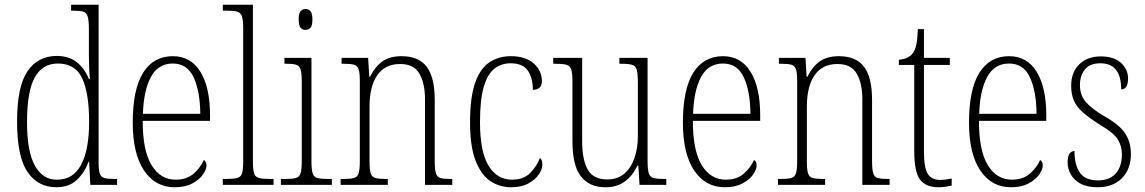

<svg xmlns="http://www.w3.org/2000/svg" viewBox="-20 -780 4832 810"><path d="M218 10Q140 10 96 -54.5Q52 -119 52 -267Q52 -415 96 -479.5Q140 -544 219 -544Q271 -544 304 -517.5Q337 -491 355 -447H359Q357 -471 356 -497Q355 -523 355 -548V-656Q355 -693 350 -710Q345 -727 331 -731Q317 -735 290 -735H280V-760H396V-93Q396 -62 401 -47.5Q406 -33 420.5 -29Q435 -25 463 -25H474V0H361L356 -98H354Q335 -49 302.5 -19.5Q270 10 218 10ZM221 -22Q289 -22 322.5 -85.5Q356 -149 356 -265Q356 -386 327 -449Q298 -512 224 -512Q159 -512 126.5 -453Q94 -394 94 -265Q94 -140 127.5 -80.5Q161 -21 221 -22Z M717 10Q635 10 587.5 -61Q540 -132 540 -262Q540 -404 584 -473.5Q628 -543 709 -543Q785 -543 825.5 -477Q866 -411 866 -294V-270H582Q582 -144 619.5 -83Q657 -22 721 -22Q768 -22 797 -47.5Q826 -73 840 -105Q851 -99 851 -82Q851 -65 836 -43.5Q821 -22 791 -6Q761 10 717 10ZM825 -300Q824 -395 797 -453.5Q770 -512 709 -512Q647 -512 616.5 -455Q586 -398 583 -300Z M920 0V-25H931Q964 -25 980 -29Q996 -33 1001 -48.5Q1006 -64 1006 -98V-660Q1006 -695 1000.5 -711Q995 -727 980.5 -731Q966 -735 939 -735H920V-760H1047V-98Q1047 -64 1052 -48.5Q1057 -33 1073 -29Q1089 -25 1122 -25H1134V0Z M1269 -654Q1256 -654 1248 -663Q1240 -672 1240 -698Q1240 -723 1248 -732.5Q1256 -742 1269 -742Q1282 -742 1290 -732.5Q1298 -723 1298 -698Q1298 -672 1290 -663Q1282 -654 1269 -654ZM1165 0V-25H1184Q1213 -25 1228 -29Q1243 -33 1248 -49Q1253 -65 1253 -98V-435Q1253 -469 1248.5 -485.5Q1244 -502 1230.5 -506.5Q1217 -511 1190 -511H1180V-536H1294V-99Q1294 -65 1299 -49Q1304 -33 1319 -29Q1334 -25 1363 -25H1380V0Z M1417 0V-25H1429Q1458 -25 1473 -29Q1488 -33 1493 -49Q1498 -65 1498 -99V-438Q1498 -472 1493 -487.5Q1488 -503 1473.5 -507Q1459 -511 1431 -511H1421V-536H1533L1538 -456H1541Q1563 -500 1594 -521.5Q1625 -543 1674 -543Q1746 -543 1780 -498.5Q1814 -454 1814 -359V-99Q1814 -65 1819 -49Q1824 -33 1838 -29Q1852 -25 1881 -25H1888V0H1773V-361Q1773 -428 1749.5 -469Q1726 -510 1668 -510Q1604 -510 1571.5 -462.5Q1539 -415 1539 -331V-98Q1539 -64 1544 -48.5Q1549 -33 1564 -29Q1579 -25 1608 -25H1616V0Z M2137 10Q2087 10 2048 -16.5Q2009 -43 1986 -103Q1963 -163 1963 -263Q1963 -371 1985 -432Q2007 -493 2046 -518Q2085 -543 2135 -543Q2197 -543 2231.5 -512.5Q2266 -482 2266 -438Q2266 -418 2255.5 -409.5Q2245 -401 2228 -401Q2228 -452 2206.5 -482.5Q2185 -513 2134 -513Q2095 -513 2066 -490.5Q2037 -468 2021 -414Q2005 -360 2005 -264Q2005 -140 2041 -81Q2077 -22 2140 -22Q2189 -22 2217 -50.5Q2245 -79 2258 -114Q2268 -105 2268 -85Q2268 -66 2253 -44Q2238 -22 2209 -6Q2180 10 2137 10Z M2534 10Q2467 10 2431 -35.5Q2395 -81 2395 -184V-439Q2395 -473 2389.5 -488Q2384 -503 2369 -507Q2354 -511 2323 -511H2314V-536H2436V-184Q2436 -106 2459.5 -64.5Q2483 -23 2542 -23Q2586 -23 2614.5 -48Q2643 -73 2657 -114.5Q2671 -156 2671 -205V-429Q2671 -467 2666.5 -484.5Q2662 -502 2647 -506.5Q2632 -511 2600 -511H2593V-536H2712V-101Q2712 -65 2717 -49Q2722 -33 2737 -29Q2752 -25 2781 -25H2791V0H2678L2673 -81H2669Q2650 -40 2617 -15Q2584 10 2534 10Z M3038 10Q2956 10 2908.5 -61Q2861 -132 2861 -262Q2861 -404 2905 -473.5Q2949 -543 3030 -543Q3106 -543 3146.5 -477Q3187 -411 3187 -294V-270H2903Q2903 -144 2940.5 -83Q2978 -22 3042 -22Q3089 -22 3118 -47.5Q3147 -73 3161 -105Q3172 -99 3172 -82Q3172 -65 3157 -43.5Q3142 -22 3112 -6Q3082 10 3038 10ZM3146 -300Q3145 -395 3118 -453.5Q3091 -512 3030 -512Q2968 -512 2937.5 -455Q2907 -398 2904 -300Z M3262 0V-25H3274Q3303 -25 3318 -29Q3333 -33 3338 -49Q3343 -65 3343 -99V-438Q3343 -472 3338 -487.5Q3333 -503 3318.5 -507Q3304 -511 3276 -511H3266V-536H3378L3383 -456H3386Q3408 -500 3439 -521.5Q3470 -543 3519 -543Q3591 -543 3625 -498.5Q3659 -454 3659 -359V-99Q3659 -65 3664 -49Q3669 -33 3683 -29Q3697 -25 3726 -25H3733V0H3618V-361Q3618 -428 3594.5 -469Q3571 -510 3513 -510Q3449 -510 3416.5 -462.5Q3384 -415 3384 -331V-98Q3384 -64 3389 -48.5Q3394 -33 3409 -29Q3424 -25 3453 -25H3461V0Z M3940 10Q3885 10 3861 -23Q3837 -56 3837 -142V-506H3772V-528Q3811 -531 3829 -553Q3841 -568 3846 -593Q3851 -618 3852 -657H3878V-536H3987V-506H3878V-139Q3878 -71 3894.5 -46Q3911 -21 3945 -21Q3959 -21 3970 -22.5Q3981 -24 3995 -27V3Q3982 6 3967.5 8Q3953 10 3940 10Z M4245 10Q4163 10 4115.5 -61Q4068 -132 4068 -262Q4068 -404 4112 -473.5Q4156 -543 4237 -543Q4313 -543 4353.5 -477Q4394 -411 4394 -294V-270H4110Q4110 -144 4147.5 -83Q4185 -22 4249 -22Q4296 -22 4325 -47.5Q4354 -73 4368 -105Q4379 -99 4379 -82Q4379 -65 4364 -43.5Q4349 -22 4319 -6Q4289 10 4245 10ZM4353 -300Q4352 -395 4325 -453.5Q4298 -512 4237 -512Q4175 -512 4144.5 -455Q4114 -398 4111 -300Z M4611 10Q4566 10 4538 -5.5Q4510 -21 4497 -45Q4484 -69 4484 -94Q4484 -120 4492 -131.5Q4500 -143 4513 -143Q4513 -85 4535.5 -52Q4558 -19 4612 -19Q4661 -19 4687 -48Q4713 -77 4713 -129Q4713 -164 4695.5 -192Q4678 -220 4623 -252Q4577 -281 4549.5 -305Q4522 -329 4510.5 -355.5Q4499 -382 4499 -418Q4499 -475 4533 -508.5Q4567 -542 4624 -542Q4680 -542 4709.5 -514.5Q4739 -487 4739 -449Q4739 -403 4710 -403Q4710 -513 4622 -513Q4577 -513 4556.5 -486.5Q4536 -460 4536 -421Q4536 -378 4561.5 -349Q4587 -320 4640 -289Q4705 -252 4728 -215.5Q4751 -179 4751 -131Q4751 -66 4713 -28Q4675 10 4611 10Z"/></svg>

Font: Noto Serif Lao Condensed ExtraLight
Style: Regular
Weight: 200
Width: 3
Designer: Monotype Design Team
Foundry: Monotype Imaging Inc.
Version: Version 2.003; ttfautohint (v1.8.4.7-5d5b)